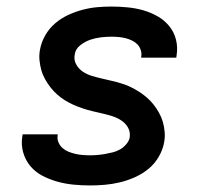

<svg xmlns="http://www.w3.org/2000/svg" viewBox="-20 -558 640 586"><path d="M255 8Q229 8 204 5.5Q179 3 155.5 -3.5Q132 -10 110.5 -21Q89 -32 73.5 -50Q58 -68 51 -92Q44 -116 48 -141Q48 -143 48.5 -144.5Q49 -146 49 -148H156Q156 -148 156 -147Q156 -146 156 -145Q154 -134 158.5 -123.5Q163 -113 171 -106Q179 -99 189 -95Q199 -91 209.5 -88.5Q220 -86 231.5 -85Q243 -84 255 -84Q266 -84 277.5 -85Q289 -86 300.5 -88Q312 -90 324 -93Q336 -96 346.5 -102Q357 -108 365.5 -118Q374 -128 376 -139Q378 -156 370.5 -169Q363 -182 350 -190.5Q337 -199 322.5 -203.5Q308 -208 293 -211.5Q278 -215 263 -218.5Q248 -222 233 -227Q218 -232 204.5 -238Q191 -244 178 -252Q165 -260 154 -270Q143 -280 134 -291.5Q125 -303 117.5 -316.5Q110 -330 106 -344.5Q102 -359 100.5 -374.5Q99 -390 102 -406Q106 -429 118 -450Q130 -471 148 -486.5Q166 -502 187.5 -512Q209 -522 231.5 -528Q254 -534 276 -536Q298 -538 320 -538Q345 -538 370 -535.5Q395 -533 417.5 -526.5Q440 -520 460.5 -508.5Q481 -497 496 -479Q511 -461 517 -437.5Q523 -414 519 -389Q519 -387 518.5 -385.5Q518 -384 518 -382H411Q411 -382 411 -383Q411 -384 411 -385Q413 -395 409.5 -405.5Q406 -416 399 -423Q392 -430 382.5 -434.5Q373 -439 363 -441.5Q353 -444 342 -445Q331 -446 320 -446Q304 -446 287.5 -444Q271 -442 255 -436.5Q239 -431 224.5 -419.5Q210 -408 208 -391Q205 -375 212.5 -361.5Q220 -348 232.5 -339.5Q245 -331 260 -326.5Q275 -322 290 -318.5Q305 -315 320 -311.5Q335 -308 350 -303.5Q365 -299 378.5 -292.5Q392 -286 404.5 -278Q417 -270 428.5 -260Q440 -250 449 -238.5Q458 -227 465.5 -213.5Q473 -200 477 -186Q481 -172 482.5 -156Q484 -140 481 -124Q477 -101 464.5 -79.5Q452 -58 433 -42.5Q414 -27 391.5 -17Q369 -7 346 -1.5Q323 4 300 6Q277 8 255 8Z"/></svg>

Font: Iosevka Curly SmBdEx
Style: Italic
Weight: 600
Width: 7
Italic angle: -9°
Monospace: yes
Designer: Belleve Invis
Foundry: Belleve Invis
Version: Version 11.1.0; ttfautohint (v1.8.3)